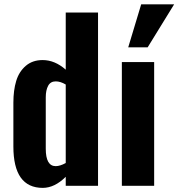

<svg xmlns="http://www.w3.org/2000/svg" viewBox="-20 -868 833 897"><path d="M240.2 -91.8Q260.3 -91.8 287.1 -106.4V-473.1Q262.7 -487.8 240.2 -487.8Q215.8 -487.8 204.8 -467Q193.8 -446.3 193.8 -413.6V-173.3Q193.8 -91.8 240.2 -91.8ZM180.2 9.8Q42.5 9.8 42.5 -183.6V-388.2Q42.5 -446.3 55.7 -489.7Q68.8 -533.2 100.3 -560.3Q131.8 -587.4 179.2 -587.4Q236.3 -587.4 287.1 -542.5V-809.6H438V0H287.1V-42Q235.8 9.3 180.2 9.8Z M579.1 -647 639.6 -847.7H793.5L669.9 -647ZM549.3 0V-578.1H700.2V0Z"/></svg>

Font: Oswald
Style: DemiBold
Weight: 600
Designer: Vernon Adams
Foundry: Vernon Adams
Version: 3.0; ttfautohint (v0.95) -l 8 -r 50 -G 200 -x 0 -w "G" -W -c